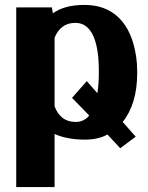

<svg xmlns="http://www.w3.org/2000/svg" viewBox="-20 -558 603 781"><path d="M46 203H202V-13C231 0 271 10 325 10C359 10 391 4 417 -11L469 45L532 -2L479 -62C518 -110 538 -178 538 -259V-270C538 -310 532 -346 523 -379C498 -467 439 -538 324 -538C266 -538 227 -526 195 -504L191 -528H46ZM202 -125V-405C218 -442 243 -465 287 -465C358 -465 382 -377 382 -272V-257C382 -230 380 -203 376 -179L333 -228L273 -160L343 -88C329 -71 311 -62 288 -62C244 -62 218 -85 202 -125Z"/></svg>

Font: Aerodynamic
Style: Bd
Weight: 500
Designer: Google
Version: Version 2.000980; 2014